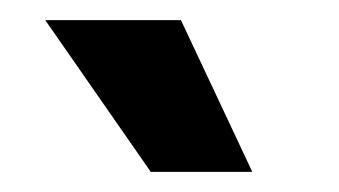

<svg xmlns="http://www.w3.org/2000/svg" viewBox="-20 -721 337 191"><path d="M25 -701H160L231 -550H130Z"/></svg>

Font: Moderustic
Style: Bold
Weight: 700
Designer: Tural Alisoy
Foundry: TAFT Foundry
Version: Version 2.120